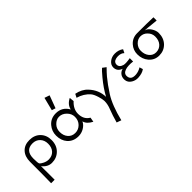

<svg xmlns="http://www.w3.org/2000/svg" viewBox="18 -1393 2398 2398"><g transform="rotate(-45 1217.0 -194.5)"><path d="M436 -197Q436 -105 379 -48Q323 8 238 8Q165 8 111 -60Q111 28 112 91V180H50Q53 67 53 -196Q53 -287 102.5 -340.5Q152 -394 238 -394Q328 -394 382 -339Q436 -284 436 -197ZM373 -195Q373 -258 335 -297.5Q297 -337 237 -337Q111 -337 111 -195Q111 -112 121 -99Q131 -86 166 -68Q202 -50 238 -50Q299 -50 336 -89Q373 -128 373 -195Z M745 -633 813 -610 751 -443 701 -459ZM977 -51 966 10Q887 -30 873 -90Q852 -46 806 -19Q760 8 708 8Q617 8 563 -53Q514 -109 514 -197Q514 -274 564 -333Q619 -397 708 -397Q820 -397 875 -298Q888 -368 968 -409L974 -347Q900 -279 900 -196Q900 -95 977 -51ZM847 -196Q847 -252 804 -295Q762 -338 706 -338Q658 -338 617 -296Q578 -256 578 -197Q578 -132 614 -91Q650 -50 708 -50Q765 -50 806 -91Q847 -132 847 -196Z M1519 -390 1565 -355Q1518 -308 1485 -269Q1421 -192 1355 -89Q1278 32 1226 244L1165 222Q1192 124 1223 45Q1248 -17 1248 -73Q1248 -106 1230 -164Q1211 -226 1187 -253Q1127 -322 1029 -350L1053 -397Q1150 -378 1206 -317Q1295 -222 1298 -98Q1353 -200 1438 -302Q1497 -373 1519 -390Z M1869 -368 1846 -322Q1817 -352 1763 -352Q1746 -352 1724 -347Q1675 -334 1675 -290Q1675 -242 1734 -225Q1767 -216 1849 -230V-171Q1767 -181 1718 -165Q1660 -146 1664 -95Q1669 -23 1762 -31Q1811 -36 1854 -63L1868 -18Q1827 14 1751 18Q1704 20 1664 -4Q1616 -33 1612 -83Q1608 -132 1636 -165Q1660 -192 1693 -199Q1621 -224 1621 -294Q1621 -338 1660 -370Q1701 -403 1757 -403Q1823 -403 1869 -368Z M2419 -382V-325Q2413 -325 2338 -333Q2273 -341 2226 -343Q2268 -334 2299 -285Q2328 -239 2328 -196Q2328 -106 2272 -48Q2216 8 2134 8Q2051 8 1998 -55Q1949 -113 1949 -197Q1949 -270 1997 -325Q2051 -386 2135 -386Q2320 -386 2419 -382ZM2265 -196Q2265 -250 2226 -289Q2189 -329 2135 -329Q2087 -329 2049 -290Q2011 -250 2011 -197Q2011 -133 2045.5 -90.5Q2080 -48 2134 -48Q2191 -48 2228 -88Q2265 -128 2265 -196Z"/></g></svg>

Font: GFS Neohellenic Rg
Style: Regular
Weight: 400
Designer: Takis Katsoulidis and George D. Matthiopoulos
Foundry: Takis Katsoulidis and George D. Matthiopoulos
Version: Version 1.0